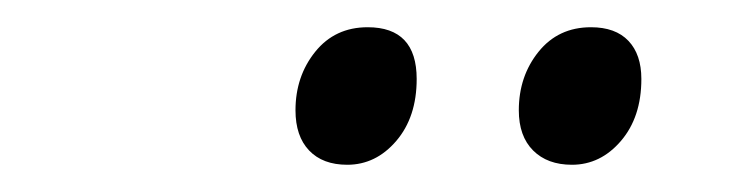

<svg xmlns="http://www.w3.org/2000/svg" viewBox="-20 -752 552 141"><path d="M197 -671Q197 -696 211.5 -714Q226 -732 250 -732Q286 -732 286 -694Q286 -666 271 -648.5Q256 -631 235 -631Q217 -631 207 -641.5Q197 -652 197 -671ZM361 -671Q361 -696 375.5 -714Q390 -732 414 -732Q432 -732 441.5 -722Q451 -712 451 -694Q451 -666 436 -648.5Q421 -631 400 -631Q382 -631 371.5 -641.5Q361 -652 361 -671Z"/></svg>

Font: Noto Sans UI Narrow
Style: Italic
Weight: 400
Width: 4
Italic angle: -12°
Designer: Monotype Design Team
Foundry: Monotype Imaging Inc.
Version: Version 1.001